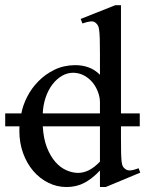

<svg xmlns="http://www.w3.org/2000/svg" viewBox="-32 -715 567 749"><path d="M357.9 -222.2H134.8Q137.7 -173.8 151.1 -139.6Q164.6 -105.5 183.8 -83.5Q203.1 -61.5 226.1 -51.3Q249 -41 271.5 -40.5Q294.9 -40.5 315.9 -51.5Q336.9 -62.5 357.9 -84.5ZM357.9 -315.9Q357.9 -334.5 350.8 -354.5Q343.8 -374.5 330.6 -391.4Q317.4 -408.2 298.3 -419.2Q279.3 -430.2 255.4 -431.2Q231.4 -431.6 210.2 -419.4Q189 -407.2 172.6 -385.7Q156.2 -364.3 146.2 -335Q136.2 -305.7 134.8 -272.5H357.9ZM380.4 14.6H357.9V-49.8Q328.6 -18.6 297.6 -2Q266.6 14.6 227.1 14.6Q189.9 14.6 156.5 -2Q123 -18.6 97.9 -47.9Q72.8 -77.1 58.1 -117.4Q43.5 -157.7 43.5 -205.1Q43.5 -209.5 43.7 -213.9Q43.9 -218.3 43.9 -222.2H-11.7V-272.5H51.3Q57.1 -304.2 74 -337.4Q90.8 -370.6 117.7 -397.9Q144.5 -425.3 180.4 -442.9Q216.3 -460.4 260.7 -460.9Q290 -460.9 314.2 -451.9Q338.4 -442.9 357.9 -423.3V-506.3Q357.9 -543.5 357.2 -564.9Q356.4 -586.4 354.7 -598.4Q353 -610.4 350.1 -615.2Q347.2 -620.1 342.8 -624.5Q334.5 -632.8 322 -631.6Q309.6 -630.4 289.6 -623.5L282.7 -641.1L418 -694.8H439.9V-272.5H513.2V-222.2H439.9V-177.2Q439.9 -141.1 440.4 -119.4Q440.9 -97.7 442.4 -85Q443.8 -72.3 447 -66.4Q450.2 -60.5 455.6 -56.6Q463.9 -49.3 476.6 -50.3Q489.3 -51.3 508.8 -58.6L515.1 -41.5Z"/></svg>

Font: Doulos SIL Am
Style: Regular
Weight: 400
Designer: Walt Agee, Victor Gaultney, Peter Martin, Debbi Hosken, Becca Hirsbrunner
Foundry: SIL International
Version: Version 5.000